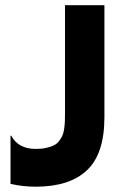

<svg xmlns="http://www.w3.org/2000/svg" viewBox="-20 -700 467 730"><path d="M116.2 -133.8Q138.7 -133.8 156 -137.7Q173.3 -141.6 185.1 -147.5Q196.8 -153.3 204.8 -164.1Q212.9 -174.8 217.3 -184.6Q221.7 -194.3 223.9 -210Q226.1 -225.6 226.6 -237.1Q227.1 -248.5 227.1 -267.1V-680.2H377V-254.9Q377 -114.7 310.5 -52.5Q244.1 9.8 116.2 9.8Q65.4 9.8 20 -1V-184.1H22.9Q49.3 -133.8 116.2 -133.8Z"/></svg>

Font: Glacial Indifference
Style: Bold
Weight: 700
Version: Version 1.001